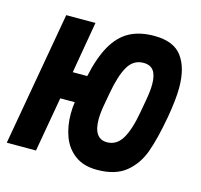

<svg xmlns="http://www.w3.org/2000/svg" viewBox="-108 -656 796 762"><g transform="rotate(15 290.0 -275.0)"><path d="M195 -176.5Q195 -202.5 198.5 -225H139L99.5 0H-20.5L76.5 -550H196.5L160 -338H219.5Q237 -418.5 265 -467.2Q293 -516 334.5 -538.5Q376 -561 436 -561Q516 -561 550 -515Q584 -469 584 -388Q584 -339.5 571 -265Q554.5 -172.5 534.2 -115.8Q514 -59 471 -23.8Q428 11.5 352.5 11.5Q297 11.5 261.8 -14.8Q226.5 -41 210.8 -83.5Q195 -126 195 -176.5ZM460.5 -254 470 -307Q477 -346 477 -372.5Q477 -410 463.8 -428.2Q450.5 -446.5 422 -446.5Q381.5 -446.5 359 -408.8Q336.5 -371 323 -296L313.5 -243Q307.5 -209.5 307.5 -184Q307.5 -144.5 321.5 -124.5Q335.5 -104.5 362.5 -104.5Q402 -104.5 424.8 -142.2Q447.5 -180 460.5 -254Z"/></g></svg>

Font: JuliaMono Black
Style: Italic
Weight: 900
Italic angle: -9°
Monospace: yes
Designer: cormullion
Foundry: corm
Version: Version 0.057; ttfautohint (v1.8.4)